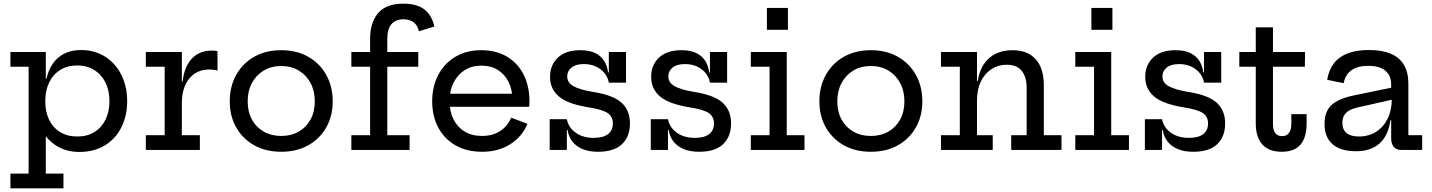

<svg xmlns="http://www.w3.org/2000/svg" viewBox="-20 -820 7832 1050"><path d="M37 210V129.5H136.5V-455H37V-535.5H230.5V-355.5L227.5 -286V-257.5L230.5 -202V129.5H327V210ZM413.5 11Q350.5 11 300.5 -16Q250.5 -43 216.2 -94.5Q182 -146 167 -220L227.5 -266Q227.5 -209.5 248 -166.2Q268.5 -123 308 -98.2Q347.5 -73.5 403 -73.5Q458 -73.5 497.2 -98.2Q536.5 -123 557.5 -166.8Q578.5 -210.5 578.5 -267.5Q578.5 -325 556.8 -368.8Q535 -412.5 495.2 -437.2Q455.5 -462 403 -462Q348.5 -462 309 -437.2Q269.5 -412.5 248.5 -368.2Q227.5 -324 227.5 -266L212 -390H234.5Q244 -436 268.2 -471.2Q292.5 -506.5 331.2 -526.5Q370 -546.5 424 -546.5Q479.5 -546.5 525.5 -526Q571.5 -505.5 605 -468Q638.5 -430.5 657 -379.5Q675.5 -328.5 675.5 -267.5Q675.5 -186 643.5 -123Q611.5 -60 552.8 -24.5Q494 11 413.5 11Z M974.5 -80.5H1073V0H777.5V-80.5H880.5V-455H777.5V-535.5H974.5ZM1169.5 -434Q1159 -437 1147.8 -438.5Q1136.5 -440 1125 -440Q1056.5 -440 1015.5 -391Q974.5 -342 974.5 -254.5L953.5 -374H978.5Q985 -430 1006 -467.8Q1027 -505.5 1060.5 -524.5Q1094 -543.5 1137.5 -543.5Q1146 -543.5 1153.8 -542.8Q1161.5 -542 1169.5 -540.5Z M1518 10Q1434 10 1370.8 -25.2Q1307.5 -60.5 1272 -122.8Q1236.5 -185 1236.5 -266Q1236.5 -347.5 1272 -410.8Q1307.5 -474 1370.8 -509.8Q1434 -545.5 1518 -545.5Q1602 -545.5 1665.2 -509.8Q1728.5 -474 1764 -410.8Q1799.5 -347.5 1799.5 -266Q1799.5 -185 1764 -122.8Q1728.5 -60.5 1665.2 -25.2Q1602 10 1518 10ZM1518 -76.5Q1572 -76.5 1613.2 -100Q1654.5 -123.5 1678 -166Q1701.5 -208.5 1701.5 -266Q1701.5 -323 1678 -366.5Q1654.5 -410 1613.2 -434.5Q1572 -459 1518 -459Q1464 -459 1422.8 -434.5Q1381.5 -410 1358 -366.5Q1334.5 -323 1334.5 -266Q1334.5 -208.5 1358 -166Q1381.5 -123.5 1422.8 -100Q1464 -76.5 1518 -76.5Z M1901.5 0V-80.5H2004V-455H1901.5V-535.5H2004V-607.5Q2004 -697 2048 -748.5Q2092 -800 2186 -800Q2260.5 -800 2301.2 -768Q2342 -736 2355.5 -675L2271 -649Q2263.5 -681.5 2242.2 -698Q2221 -714.5 2187 -714.5Q2144 -714.5 2121 -688.2Q2098 -662 2098 -607.5V-535.5H2267.5V-455H2098V-80.5H2220V0Z M2617 10Q2532.5 10 2471 -25.2Q2409.5 -60.5 2376.5 -122.8Q2343.5 -185 2343.5 -266Q2343.5 -347.5 2377 -410.8Q2410.5 -474 2471 -509.8Q2531.5 -545.5 2612 -545.5Q2693.5 -545.5 2752.8 -510Q2812 -474.5 2843.8 -411.5Q2875.5 -348.5 2875.5 -266Q2875.5 -254 2875 -247.2Q2874.5 -240.5 2873.5 -236H2780.5Q2781.5 -243.5 2782 -252.2Q2782.5 -261 2782.5 -273Q2782.5 -327.5 2762.2 -369.8Q2742 -412 2704 -436.5Q2666 -461 2612 -461Q2560 -461 2521 -436.2Q2482 -411.5 2460.2 -367.5Q2438.5 -323.5 2438.5 -266Q2438.5 -210.5 2459.8 -167.8Q2481 -125 2520.8 -100.8Q2560.5 -76.5 2616 -76.5Q2673.5 -76.5 2714.8 -103.2Q2756 -130 2775.5 -176.5L2864.5 -143Q2835.5 -72 2770 -31Q2704.5 10 2617 10ZM2403 -236V-307.5H2845.5L2873.5 -236Z M3250.5 10Q3200 10 3164.8 -5.2Q3129.5 -20.5 3109.2 -47.2Q3089 -74 3084 -109H3061.5L3080 -168Q3088.5 -123 3128 -94.5Q3167.5 -66 3227.5 -66Q3278 -66 3304.8 -86.2Q3331.5 -106.5 3331.5 -145.5Q3331.5 -182 3303.8 -201.2Q3276 -220.5 3204 -232Q3086 -250.5 3037 -292Q2988 -333.5 2988 -399.5Q2988 -464.5 3031 -505Q3074 -545.5 3153.5 -545.5Q3202.5 -545.5 3234.5 -530Q3266.5 -514.5 3283.8 -487.2Q3301 -460 3305.5 -424H3328L3309.5 -368Q3301.5 -412.5 3264.2 -441Q3227 -469.5 3172.5 -469.5Q3128.5 -469.5 3105.2 -450.5Q3082 -431.5 3082 -402Q3082 -368.5 3115.2 -349.2Q3148.5 -330 3219.5 -318Q3332.5 -300.5 3378.8 -258.5Q3425 -216.5 3425 -145.5Q3425 -72.5 3381.2 -31.2Q3337.5 10 3250.5 10ZM2986 0V-168H3080V0ZM3309.5 -368V-535.5H3403.5V-368Z M3803.5 10Q3753 10 3717.8 -5.2Q3682.5 -20.5 3662.2 -47.2Q3642 -74 3637 -109H3614.5L3633 -168Q3641.5 -123 3681 -94.5Q3720.5 -66 3780.5 -66Q3831 -66 3857.8 -86.2Q3884.5 -106.5 3884.5 -145.5Q3884.5 -182 3856.8 -201.2Q3829 -220.5 3757 -232Q3639 -250.5 3590 -292Q3541 -333.5 3541 -399.5Q3541 -464.5 3584 -505Q3627 -545.5 3706.5 -545.5Q3755.5 -545.5 3787.5 -530Q3819.5 -514.5 3836.8 -487.2Q3854 -460 3858.5 -424H3881L3862.5 -368Q3854.5 -412.5 3817.2 -441Q3780 -469.5 3725.5 -469.5Q3681.5 -469.5 3658.2 -450.5Q3635 -431.5 3635 -402Q3635 -368.5 3668.2 -349.2Q3701.5 -330 3772.5 -318Q3885.5 -300.5 3931.8 -258.5Q3978 -216.5 3978 -145.5Q3978 -72.5 3934.2 -31.2Q3890.5 10 3803.5 10ZM3539 0V-168H3633V0ZM3862.5 -368V-535.5H3956.5V-368Z M4282.5 -80.5H4379.5V0H4086V-80.5H4188.5V-455H4086V-535.5H4282.5ZM4174 -776.5H4289V-657H4174Z M4742.5 10Q4658.5 10 4595.2 -25.2Q4532 -60.5 4496.5 -122.8Q4461 -185 4461 -266Q4461 -347.5 4496.5 -410.8Q4532 -474 4595.2 -509.8Q4658.5 -545.5 4742.5 -545.5Q4826.5 -545.5 4889.8 -509.8Q4953 -474 4988.5 -410.8Q5024 -347.5 5024 -266Q5024 -185 4988.5 -122.8Q4953 -60.5 4889.8 -25.2Q4826.5 10 4742.5 10ZM4742.5 -76.5Q4796.5 -76.5 4837.8 -100Q4879 -123.5 4902.5 -166Q4926 -208.5 4926 -266Q4926 -323 4902.5 -366.5Q4879 -410 4837.8 -434.5Q4796.5 -459 4742.5 -459Q4688.5 -459 4647.2 -434.5Q4606 -410 4582.5 -366.5Q4559 -323 4559 -266Q4559 -208.5 4582.5 -166Q4606 -123.5 4647.2 -100Q4688.5 -76.5 4742.5 -76.5Z M5323 -80.5H5409V0H5126V-80.5H5229V-455H5126V-535.5H5323ZM5594.5 -80.5V-340Q5594.5 -398.5 5567.8 -432.2Q5541 -466 5485.5 -466Q5439.5 -466 5402.8 -442.5Q5366 -419 5344.5 -375.2Q5323 -331.5 5323 -270L5302 -377H5327Q5335.5 -432.5 5361 -470Q5386.5 -507.5 5426.2 -526.5Q5466 -545.5 5516.5 -545.5Q5600.5 -545.5 5644.5 -495.5Q5688.5 -445.5 5688.5 -352.5V-80.5H5785V0H5510V-80.5Z M6057 -80.5H6154V0H5860.5V-80.5H5963V-455H5860.5V-535.5H6057ZM5948.5 -776.5H6063.5V-657H5948.5Z M6505.5 10Q6455 10 6419.8 -5.2Q6384.5 -20.5 6364.2 -47.2Q6344 -74 6339 -109H6316.5L6335 -168Q6343.5 -123 6383 -94.5Q6422.5 -66 6482.5 -66Q6533 -66 6559.8 -86.2Q6586.5 -106.5 6586.5 -145.5Q6586.5 -182 6558.8 -201.2Q6531 -220.5 6459 -232Q6341 -250.5 6292 -292Q6243 -333.5 6243 -399.5Q6243 -464.5 6286 -505Q6329 -545.5 6408.5 -545.5Q6457.5 -545.5 6489.5 -530Q6521.5 -514.5 6538.8 -487.2Q6556 -460 6560.5 -424H6583L6564.5 -368Q6556.5 -412.5 6519.2 -441Q6482 -469.5 6427.5 -469.5Q6383.5 -469.5 6360.2 -450.5Q6337 -431.5 6337 -402Q6337 -368.5 6370.2 -349.2Q6403.5 -330 6474.5 -318Q6587.5 -300.5 6633.8 -258.5Q6680 -216.5 6680 -145.5Q6680 -72.5 6636.2 -31.2Q6592.5 10 6505.5 10ZM6241 0V-168H6335V0ZM6564.5 -368V-535.5H6658.5V-368Z M6941.5 -143.5Q6941.5 -109 6954.2 -92.2Q6967 -75.5 6991.5 -75.5Q7016 -75.5 7029 -92.8Q7042 -110 7042 -143.5V-196H7125.5V-144.5Q7125.5 -95 7111.2 -60.5Q7097 -26 7067 -8Q7037 10 6989.5 10Q6940.5 10 6909.2 -8.8Q6878 -27.5 6862.8 -61.8Q6847.5 -96 6847.5 -143.5V-455H6757.5V-535.5H6847.5V-670.5H6941.5V-535.5H7117L7116 -455H6941.5Z M7642.5 0Q7616 0 7602 -16.8Q7588 -33.5 7588 -64.5V-200L7596.5 -219L7591.5 -281L7588 -317V-356.5Q7588 -390.5 7573.8 -413.5Q7559.5 -436.5 7531.5 -448.2Q7503.5 -460 7463 -460Q7404.5 -460 7371 -436.2Q7337.5 -412.5 7328 -365L7238 -383.5Q7247 -438 7275.2 -474.2Q7303.5 -510.5 7351.2 -528.5Q7399 -546.5 7466.5 -546.5Q7538.5 -546.5 7586.2 -526Q7634 -505.5 7658 -464.8Q7682 -424 7682 -362V-80.5H7757.5V0ZM7395.5 7Q7311.5 7 7267.5 -31.2Q7223.5 -69.5 7223.5 -143Q7223.5 -209 7261 -244.8Q7298.5 -280.5 7385 -298.5L7615.5 -346V-280L7400.5 -231.5Q7360 -222 7340.5 -202.2Q7321 -182.5 7321 -149Q7321 -111.5 7344 -92.5Q7367 -73.5 7411 -73.5Q7464.5 -73.5 7505.2 -99.2Q7546 -125 7568.8 -171.5Q7591.5 -218 7591.5 -281L7616.5 -163H7584Q7572.5 -79 7525 -36Q7477.5 7 7395.5 7Z"/></svg>

Font: Hepta Slab Medium
Style: Regular
Weight: 500
Designer: Michael LaGattuta
Foundry: Michael LaGattuta
Version: Version 1.102